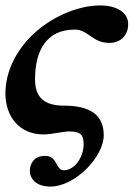

<svg xmlns="http://www.w3.org/2000/svg" viewBox="-25 -482 492 707"><path d="M447 -393C447 -440 398 -462 344 -462C262 -462 160 -420 87 -346C33 -291 -5 -217 -5 -138C-5 -52 47 13 135 13C165 13 207 2 230 2C273 2 283 16 283 49C283 96 250 145 210 145C179 145 188 92 141 92C97 92 85 125 85 146C85 177 108 205 161 205C251 205 357 96 357 16C357 -59 307 -93 210 -93C140 -93 104 -122 104 -189C104 -296 146 -373 250 -373C301 -373 314 -324 378 -324C420 -324 447 -353 447 -393Z"/></svg>

Font: STIXGeneral
Style: Bold Italic
Weight: 700
Italic angle: -16.33°
Designer: MicroPress Inc., with final additions and corrections provided by Coen Hoffman, Elsevier (retired)
Version: Version 1.1.0